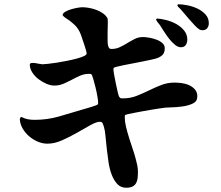

<svg xmlns="http://www.w3.org/2000/svg" viewBox="-20 -828 1040 902"><path d="M813 -804 817 -808Q836 -808 861 -803Q886 -798 908 -787.5Q930 -777 945.5 -760Q961 -743 961 -719Q961 -705 953.5 -695.5Q946 -686 931 -686Q924 -686 918 -689Q909 -694 895.5 -708Q882 -722 867.5 -739Q853 -756 839.5 -772Q826 -788 816 -797ZM76 -276Q80 -280 84 -277Q98 -270 112.5 -267.5Q127 -265 143 -265Q201 -265 256 -280.5Q311 -296 366 -313Q370 -314 381.5 -317.5Q393 -321 405.5 -324.5Q418 -328 428 -332Q438 -336 440 -338Q441 -340 441 -343.5Q441 -347 441 -349Q441 -355 437.5 -375.5Q434 -396 428.5 -418.5Q423 -441 417.5 -459.5Q412 -478 408 -480Q406 -481 402.5 -481Q399 -481 397 -481Q376 -481 356.5 -472.5Q337 -464 317.5 -453.5Q298 -443 278 -434.5Q258 -426 235 -426Q218 -426 198 -434.5Q178 -443 160.5 -456.5Q143 -470 131.5 -488Q120 -506 120 -524Q120 -531 128 -532Q136 -533 146 -531.5Q156 -530 165.5 -528Q175 -526 179 -526Q186 -526 204.5 -528Q223 -530 246 -533.5Q269 -537 294 -542Q319 -547 339.5 -552.5Q360 -558 373.5 -564Q387 -570 387 -577Q387 -581 384.5 -590Q382 -599 379 -608.5Q376 -618 373 -627Q370 -636 368 -641Q363 -658 358 -670Q353 -682 346.5 -692Q340 -702 330.5 -711Q321 -720 307 -731Q300 -736 292 -741Q284 -746 278 -752Q277 -753 276 -754.5Q275 -756 274 -757Q275 -766 287 -773Q299 -780 314.5 -784.5Q330 -789 344.5 -791.5Q359 -794 367 -794Q381 -794 398 -791Q415 -788 431.5 -782Q448 -776 462 -766.5Q476 -757 484 -744Q487 -740 486.5 -721Q486 -702 485.5 -679Q485 -656 485.5 -634.5Q486 -613 491 -605Q494 -598 504 -598Q525 -598 543 -606.5Q561 -615 578 -625.5Q595 -636 613 -645Q631 -654 652 -654Q663 -654 680.5 -651Q698 -648 714.5 -642Q731 -636 742.5 -626Q754 -616 754 -601Q754 -580 743 -569.5Q732 -559 713 -553Q707 -551 690 -547.5Q673 -544 651.5 -539.5Q630 -535 606 -530.5Q582 -526 562 -522Q542 -518 528.5 -514.5Q515 -511 514 -509Q513 -507 513 -504.5Q513 -502 513 -500Q513 -495 516.5 -475.5Q520 -456 524.5 -434Q529 -412 533.5 -393.5Q538 -375 540 -373Q546 -366 548.5 -366Q551 -366 560 -366Q592 -366 621.5 -377.5Q651 -389 679.5 -403Q708 -417 737.5 -428.5Q767 -440 800 -440Q815 -440 834 -437.5Q853 -435 869 -427.5Q885 -420 896 -407.5Q907 -395 907 -375Q907 -352 886.5 -342Q866 -332 838 -328Q810 -324 782.5 -323.5Q755 -323 740 -320Q738 -320 725.5 -318Q713 -316 694 -313Q675 -310 654 -306Q633 -302 614 -298.5Q595 -295 582 -292Q569 -289 568 -288Q567 -287 566.5 -283.5Q566 -280 566 -278Q566 -258 572 -232.5Q578 -207 586.5 -180Q595 -153 604 -126.5Q613 -100 618 -80Q622 -66 625 -51Q628 -36 628 -21Q628 -5 626.5 8.5Q625 22 619.5 32Q614 42 603 48Q592 54 573 54Q548 54 532 37.5Q516 21 505.5 -5.5Q495 -32 490 -65Q485 -98 481.5 -130Q478 -162 475.5 -189.5Q473 -217 468 -233Q466 -240 462.5 -248Q459 -256 450 -256Q433 -256 404.5 -240Q376 -224 342 -204.5Q308 -185 272 -169Q236 -153 203 -153Q180 -153 157.5 -162.5Q135 -172 116.5 -188Q98 -204 86 -225Q74 -246 73 -269ZM717 -741Q737 -740 762 -733.5Q787 -727 808.5 -715Q830 -703 845 -684.5Q860 -666 860 -642Q860 -628 853 -617Q846 -606 830 -606Q816 -606 802 -617.5Q788 -629 775 -645.5Q762 -662 751.5 -678.5Q741 -695 734 -706Q729 -714 722.5 -721Q716 -728 713 -737Z"/></svg>

Font: SoukouMincho
Style: Regular
Weight: 400
Designer: Dr. Ken Lunde (project architect, glyph set definition & overall production); Masataka HATTORI  (production & ideograph 
Foundry: Adobe Systems Incorporated
Version: Version 1.00